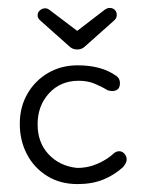

<svg xmlns="http://www.w3.org/2000/svg" viewBox="-20 -455 365 485"><path d="M176 10Q132 10 99 -10.5Q66 -31 48 -65.5Q30 -100 30 -142Q30 -185 49.5 -218.5Q69 -252 102 -271Q135 -290 176 -290Q237 -290 274 -263Q283 -257 283 -245Q283 -225 263 -225Q261 -225 258 -225.5Q255 -226 252 -227Q239 -235 220.5 -243Q202 -251 179 -251Q133 -251 104 -219.5Q75 -188 75 -141Q75 -95 102.5 -65.5Q130 -36 173 -31Q200 -30 225.5 -41Q251 -52 268 -68Q274 -73 281 -73Q289 -73 294.5 -66.5Q300 -60 300 -52Q300 -44 291 -33Q269 -13 241 -1.5Q213 10 176 10ZM94 -434Q100 -434 105 -430L175 -377L244 -430Q251 -435 257 -435Q265 -435 270 -430Q275 -425 275 -417Q275 -409 268 -403L195 -338Q187 -330 175 -330Q163 -330 155 -338L82 -403Q75 -409 75 -416Q75 -424 81 -429Q87 -434 94 -434Z"/></svg>

Font: Dongle Light
Style: Regular
Weight: 300
Designer: Yanghee Ryu
Foundry: Yanghee Ryu
Version: Version 2.000